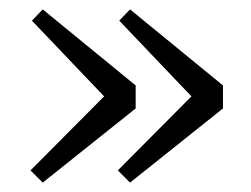

<svg xmlns="http://www.w3.org/2000/svg" viewBox="-20 -429 534 409"><path d="M269 -247V-198L71 -40L45 -66L212 -234V-213L48 -385L71 -409ZM455 -247V-198L257 -40L231 -66L398 -234V-213L234 -385L257 -409Z"/></svg>

Font: Yrsa Light
Style: Regular
Weight: 300
Designer: Anna Giedrys (Yrsa+Rasa design), David Brezina (Yrsa art-direction, Rasa art-direction, design)
Foundry: Rosetta Type Foundry
Version: Version 2.004